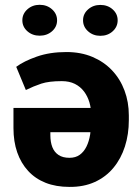

<svg xmlns="http://www.w3.org/2000/svg" viewBox="-20 -750 569 780"><path d="M250 -538.6Q308.6 -538.6 355.5 -518.8Q402.3 -499 435.3 -464.1Q468.3 -429.2 485.8 -382.3Q503.4 -335.4 503.4 -281.2V-262.2Q503.4 -204.6 487.5 -155Q471.7 -105.5 440.9 -68.4Q410.2 -31.2 365.2 -10.7Q320.3 9.8 262.2 9.3Q207.5 9.3 165.5 -7.3Q123.5 -23.9 94.5 -55.4Q65.4 -86.9 50 -130.9Q34.7 -174.8 34.7 -229.5V-311.5H441.9V-212.9H184.6V-200.7Q184.6 -172.9 192.6 -152.3Q200.7 -131.8 217.8 -120.4Q234.9 -108.9 262.2 -108.9Q287.1 -108.9 304 -121.1Q320.8 -133.3 331.3 -154.5Q341.8 -175.8 346.2 -203.4Q350.6 -231 350.6 -262.2V-281.2Q350.6 -309.1 343.3 -334Q335.9 -358.9 321.3 -378.4Q306.6 -397.9 284.2 -409.2Q261.7 -420.4 231 -420.4Q178.7 -420.4 147.7 -410.2Q116.7 -399.9 85 -384.3L45.9 -478.5Q76.7 -501.5 129.4 -520Q182.1 -538.6 250 -538.6ZM70.8 -667.5Q70.8 -693.8 91.3 -712.2Q111.8 -730.5 141.1 -730.5Q170.9 -730.5 191.4 -712.2Q211.9 -693.8 211.9 -667.5Q211.9 -641.1 191.4 -623Q170.9 -605 141.1 -605Q111.8 -605 91.3 -623Q70.8 -641.1 70.8 -667.5ZM317.4 -667.5Q317.4 -693.8 337.9 -711.9Q358.4 -730 387.7 -730Q417.5 -730 437.7 -711.9Q458 -693.8 458 -667.5Q458 -641.1 437.7 -622.8Q417.5 -604.5 387.7 -604.5Q358.4 -604.5 337.9 -622.8Q317.4 -641.1 317.4 -667.5Z"/></svg>

Font: Roboto ExtraBold
Style: Regular
Weight: 800
Designer: Christian Robertson
Foundry: Google
Version: Version 3.009; 2024